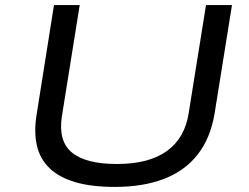

<svg xmlns="http://www.w3.org/2000/svg" viewBox="-20 -725 977 754"><path d="M431 9Q338 9 274.5 -10Q211 -29 174 -65Q137 -101 125 -153Q113 -205 123 -270L192 -705H293L223 -268Q208 -171 262.5 -126Q317 -81 439 -81Q565 -81 635.5 -132Q706 -183 721 -281L789 -705H891L823 -281Q807 -183 756.5 -118.5Q706 -54 624 -22.5Q542 9 431 9Z"/></svg>

Font: Nunito Sans 7pt Expanded
Style: Italic
Weight: 400
Width: 7
Italic angle: -9°
Designer: Vernon Adams
Foundry: Vernon Adams
Version: Version 3.101;gftools[0.9.27]